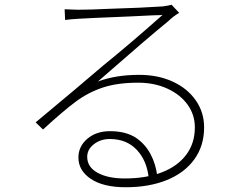

<svg xmlns="http://www.w3.org/2000/svg" viewBox="-20 -756 1040 808"><path d="M307 -715Q360 -715 441 -719Q576 -723 665 -729Q693 -733 702 -736L734 -702Q710 -688 687 -666Q602 -597 392 -413Q467 -441 566 -441Q645 -441 707 -412.5Q769 -384 804 -333.5Q839 -283 839 -220Q839 -142 797.5 -85Q756 -28 681.5 2Q607 32 509 32Q415 32 362.5 -3Q310 -38 310 -93Q310 -140 347.5 -172Q385 -204 443 -204Q508 -204 551 -177Q591 -150 613.5 -107.5Q636 -65 642 -14L606 -5Q599 -79 556 -125Q513 -171 442 -171Q403 -171 375 -149Q347 -127 347 -96Q347 -53 390.5 -29Q434 -5 505 -5Q594 -5 660.5 -30.5Q727 -56 763.5 -104.5Q800 -153 800 -220Q800 -273 769.5 -315.5Q739 -358 684.5 -383Q630 -408 561 -408Q474 -408 412.5 -387.5Q351 -367 298.5 -328Q246 -289 161 -211L130 -241Q320 -399 414 -480Q523 -568 664 -693Q657 -692 638 -692L612 -691L531 -687Q334 -679 309 -677Q276 -675 254 -672L252 -717Z"/></svg>

Font: Merged Yaku Han JP ExtraLight
Style: Regular
Weight: 250
Designer: Ryoko NISHIZUKA 西塚涼子 (kana, bopomofo & ideographs); Paul D. Hunt (Latin, Greek & Cyrillic); Sandoll Communications 산돌커뮤니
Foundry: Adobe
Version: Version 2.004